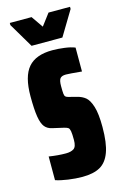

<svg xmlns="http://www.w3.org/2000/svg" viewBox="-107 -718 496 776"><g transform="rotate(-15 140.5 -330.5)"><path d="M28 -8V-107Q66 -101 99 -101Q120 -101 132 -109Q144 -117 144 -145Q144 -171 142 -182Q140 -193 135.5 -196.5Q131 -200 119 -203L71 -214Q52 -218 41 -231.5Q30 -245 25 -275.5Q20 -306 20 -361Q20 -444 52 -481Q84 -518 153 -518Q177 -518 203.5 -514.5Q230 -511 247 -504V-404Q194 -409 181 -409Q163 -409 156.5 -400.5Q150 -392 150 -369Q150 -346 151 -337Q152 -328 155.5 -324.5Q159 -321 167 -319L202 -310Q222 -305 236 -293.5Q250 -282 259.5 -252Q269 -222 269 -166Q269 -99 255 -61Q241 -23 213 -7.5Q185 8 139 8Q111 8 79.5 3.5Q48 -1 28 -8ZM77 -557 16 -660V-669H107L141 -620L178 -669H268V-660L206 -557Z"/></g></svg>

Font: Saira Ultra Condensed Black
Style: Regular
Weight: 900
Width: 1
Designer: Hector Gatti with collaboration of the Omnibus-Type team
Foundry: Omnibus-Type
Version: Version 1.001; ttfautohint (v1.8)